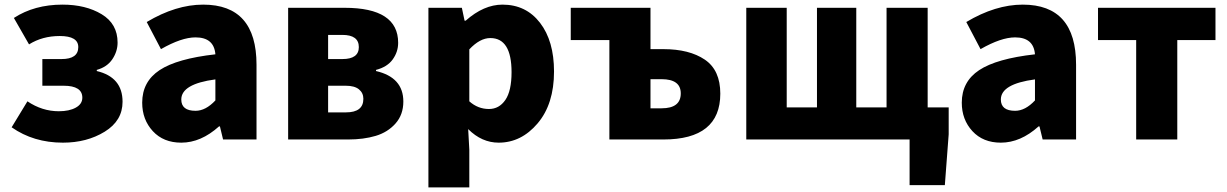

<svg xmlns="http://www.w3.org/2000/svg" viewBox="-20 -603 5304 830"><path d="M252 13.7Q125 13.7 30.3 -52.7L98.6 -165Q162.1 -122.1 234.4 -122.1Q279.3 -122.1 307.6 -137.7Q335.9 -153.3 335.9 -180.7Q335.9 -232.4 254.9 -232.4H163.1V-347.7H246.1Q318.4 -347.7 318.4 -399.4Q318.4 -447.3 238.3 -447.3Q163.1 -447.3 105.5 -411.1L40 -525.4Q128.9 -583 250 -583Q350.6 -583 419.4 -541.5Q488.3 -500 488.3 -418.9Q488.3 -380.9 465.8 -347.2Q443.4 -313.5 398.4 -300.8V-295.9Q509.8 -269.5 509.8 -163.1Q509.8 -81.1 432.6 -33.7Q355.5 13.7 252 13.7Z M763.7 13.7Q686.5 13.7 640.6 -36.1Q594.7 -85.9 594.7 -159.2Q594.7 -250 669.9 -299.8Q745.1 -349.6 911.1 -368.2Q905.3 -441.4 825.2 -441.4Q764.6 -441.4 675.8 -390.6L614.3 -507.8Q740.2 -583 858.4 -583Q1088.9 -583 1088.9 -323.2V0H944.3L930.7 -56.6H926.8Q848.6 13.7 763.7 13.7ZM825.2 -124Q869.1 -124 911.1 -168.9V-259.8Q763.7 -240.2 763.7 -172.9Q763.7 -124 825.2 -124Z M1225.6 0V-569.3H1469.7Q1701.2 -569.3 1701.2 -418Q1701.2 -378.9 1677.7 -346.2Q1654.3 -313.5 1605.5 -300.8V-295.9Q1723.6 -268.6 1723.6 -164.1Q1723.6 -107.4 1689.9 -69.3Q1656.2 -31.2 1604 -15.6Q1551.8 0 1484.4 0ZM1398.4 -347.7H1460Q1531.2 -347.7 1531.2 -399.4Q1531.2 -452.1 1460 -452.1H1398.4ZM1398.4 -117.2H1475.6Q1550.8 -117.2 1550.8 -175.8Q1550.8 -201.2 1531.7 -216.8Q1512.7 -232.4 1474.6 -232.4H1398.4Z M1832 207V-569.3H1976.6L1988.3 -513.7H1993.2Q2071.3 -583 2152.3 -583Q2253.9 -583 2314.5 -504.4Q2375 -425.8 2375 -293.9Q2375 -153.3 2304.2 -69.8Q2233.4 13.7 2135.7 13.7Q2062.5 13.7 2003.9 -44.9L2008.8 43.9V207ZM2093.8 -131.8Q2137.7 -131.8 2164.6 -170.9Q2191.4 -210 2191.4 -291Q2191.4 -438.5 2099.6 -438.5Q2054.7 -438.5 2008.8 -389.6V-165Q2045.9 -131.8 2093.8 -131.8Z M2614.3 0V-429.7H2447.3V-569.3H2792V-390.6H2847.7Q2960 -390.6 3026.9 -345.2Q3093.8 -299.8 3093.8 -198.2Q3093.8 0 2847.7 0ZM2792 -134.8H2839.8Q2922.9 -134.8 2922.9 -199.2Q2922.9 -260.7 2839.8 -260.7H2792Z M3990.2 -138.7H4081.1V-22.5L4064.5 197.3H3912.1V0H3206.1V-569.3H3380.9V-138.7H3511.7V-569.3H3681.6V-138.7H3812.5V-569.3H3990.2Z M4306.6 13.7Q4229.5 13.7 4183.6 -36.1Q4137.7 -85.9 4137.7 -159.2Q4137.7 -250 4212.9 -299.8Q4288.1 -349.6 4454.1 -368.2Q4448.2 -441.4 4368.2 -441.4Q4307.6 -441.4 4218.8 -390.6L4157.2 -507.8Q4283.2 -583 4401.4 -583Q4631.8 -583 4631.8 -323.2V0H4487.3L4473.6 -56.6H4469.7Q4391.6 13.7 4306.6 13.7ZM4368.2 -124Q4412.1 -124 4454.1 -168.9V-259.8Q4306.6 -240.2 4306.6 -172.9Q4306.6 -124 4368.2 -124Z M4891.6 0V-429.7H4726.6V-569.3H5234.4V-429.7H5069.3V0Z"/></svg>

Font: Gen Shin Gothic Heavy
Style: Bold
Weight: 900
Designer: [Source Han Sans]
Ryoko NISHIZUKA  (kana & ideographs); Paul D. Hunt (Latin, Greek & Cyrillic); Wenlong ZHANG  (bopomofo
Version: Version 1.002.20150607